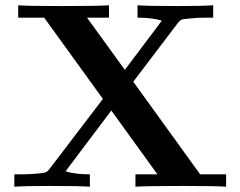

<svg xmlns="http://www.w3.org/2000/svg" viewBox="-20 -706 909 726"><path d="M34.2 0V-46.9H63Q93.8 -46.9 124 -49.8Q147 -51.8 153.6 -54.9Q160.2 -58.1 167 -66.9L369.1 -332L147 -639.2H48.8V-686Q84 -683.1 210.9 -683.1Q351.1 -683.1 392.1 -686V-639.2H309.1L452.1 -441.9L584 -617.2Q585 -618.2 587.9 -622.6Q590.8 -627 591.8 -627.9Q556.6 -639.2 500 -639.2V-686Q536.1 -683.1 651.9 -683.1Q743.7 -683.1 786.1 -686V-639.2H756.8Q722.7 -639.2 699.2 -636.2Q673.3 -634.3 666.7 -631.6Q660.2 -628.9 651.9 -618.2L483.9 -397L736.8 -46.9H835V0Q799.8 -2.9 672.9 -2.9Q532.7 -2.9 492.2 0V-46.9H575.2L400.9 -288.1L235.8 -68.8Q234.9 -67.9 231.9 -63.5Q229 -59.1 228 -58.1Q263.2 -46.9 319.8 -46.9V0Q283.7 -2.9 168 -2.9Q76.2 -2.9 34.2 0Z"/></svg>

Font: CMU Serif
Style: Bold
Weight: 700
Version: Version 0.7.0